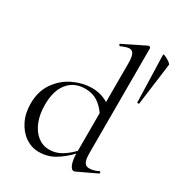

<svg xmlns="http://www.w3.org/2000/svg" viewBox="-176 -838 891 964"><g transform="rotate(30 270.0 -356.0)"><path d="M507 -57Q510 -57 511.5 -52Q513 -47 510 -45L400 7Q394 9 392 9Q379 9 370 -13Q361 -35 360 -74Q323 -35 282.5 -11Q242 13 192 13Q150 13 114.5 -11Q79 -35 57.5 -78.5Q36 -122 36 -178Q36 -249 71 -299Q106 -349 159 -374Q212 -399 265 -399Q317 -399 360 -373V-597Q360 -633 352.5 -649Q345 -665 327 -665Q314 -665 281 -651H279Q275 -651 273.5 -656Q272 -661 276 -662L402 -724L407 -725Q409 -725 412.5 -722.5Q416 -720 416 -717V-109Q416 -73 424.5 -57.5Q433 -42 452 -42Q478 -42 505 -56ZM360 -90V-309Q336 -343 307 -361Q278 -379 237 -379Q174 -379 137.5 -334.5Q101 -290 101 -208Q101 -153 118 -111Q135 -69 164.5 -46Q194 -23 231 -23Q267 -23 298 -40.5Q329 -58 360 -90ZM540 -692 508 -449Q507 -447 502 -447.5Q497 -448 497 -450L489 -722Q489 -727 502.5 -721Q516 -715 528.5 -706Q541 -697 540 -692Z"/></g></svg>

Font: Cormorant Garamond
Style: Regular
Weight: 400
Designer: Christian Thalmann (Catharsis Fonts)
Version: Version 3.000